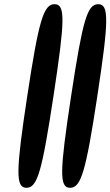

<svg xmlns="http://www.w3.org/2000/svg" viewBox="-20 -945 526 915"><path d="M319 -488C264 -126 262 -50 314 -50C366 -50 389 -126 444 -488C499 -850 500 -925 448 -925C396 -925 374 -850 319 -488ZM110 -488C55 -126 54 -50 106 -50C158 -50 180 -126 235 -488C290 -850 292 -925 240 -925C188 -925 165 -850 110 -488Z"/></svg>

Font: Hussar Skorodowane
Style: Ky
Weight: 700
Foundry: Cannot Into Space Fonts
Version: Version 0.892